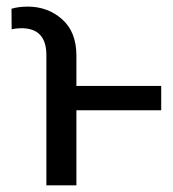

<svg xmlns="http://www.w3.org/2000/svg" viewBox="-20 -558 520 578"><path d="M465.3 -226.1H210V0H119.6V-396Q117.7 -473.1 44.4 -473.1Q28.8 -473.1 15.1 -469.7L14.6 -531.7Q36.1 -538.1 63.5 -538.1Q124 -538.1 167 -500Q210 -461.9 210 -390.6V-299.3H465.3Z"/></svg>

Font: Roboto21382017
Style: Regular
Weight: 400
Designer: Christian Robertson
Foundry: Google
Version: Version 2.138; 2017